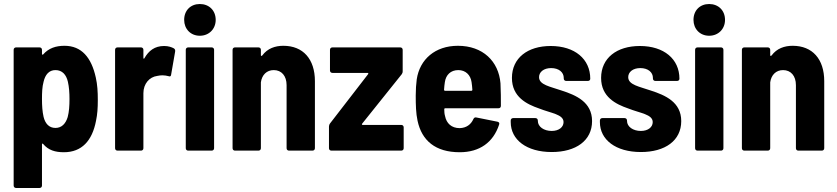

<svg xmlns="http://www.w3.org/2000/svg" viewBox="-20 -750 4167 956"><path d="M457 -364C435 -464 386 -522 301 -522C258 -522 222 -510 195 -479C192 -476 189 -478 189 -482V-502C189 -509 184 -514 177 -514H60C53 -514 48 -509 48 -502V174C48 181 53 186 60 186H177C184 186 189 181 189 174V-31C189 -35 192 -37 195 -33C221 -2 255 8 298 8C387 8 439 -49 458 -148C465 -181 467 -212 467 -252C467 -294 465 -328 457 -364ZM317 -167C307 -134 287 -113 256 -113C224 -113 205 -135 197 -168C191 -194 189 -224 189 -257C189 -288 190 -318 197 -343C205 -378 224 -401 256 -401C290 -401 310 -378 318 -343C324 -317 326 -288 326 -257C326 -223 324 -193 317 -167Z M797 -521C750 -521 720 -497 699 -460C697 -456 694 -457 694 -462V-502C694 -509 689 -514 682 -514H565C558 -514 553 -509 553 -502V-12C553 -5 558 0 565 0H682C689 0 694 -5 694 -12V-286C694 -333 724 -367 763 -372C772 -374 781 -375 789 -375C800 -375 810 -373 818 -371C826 -368 831 -369 832 -378L852 -493C853 -499 852 -505 846 -509C835 -515 819 -521 797 -521Z M975 -572C1021 -572 1054 -606 1054 -651C1054 -698 1021 -730 975 -730C929 -730 897 -698 897 -651C897 -606 929 -572 975 -572ZM917 0H1034C1041 0 1046 -5 1046 -12V-502C1046 -509 1041 -514 1034 -514H917C910 -514 905 -509 905 -502V-12C905 -5 910 0 917 0Z M1391 -522C1350 -522 1312 -509 1286 -474C1282 -470 1279 -471 1279 -475V-502C1279 -509 1274 -514 1267 -514H1150C1143 -514 1138 -509 1138 -502V-12C1138 -5 1143 0 1150 0H1267C1274 0 1279 -5 1279 -12V-340C1284 -377 1308 -401 1343 -401C1382 -401 1407 -372 1407 -326V-12C1407 -5 1412 0 1419 0H1536C1543 0 1548 -5 1548 -12V-346C1548 -456 1489 -522 1391 -522Z M1630 0H1978C1985 0 1990 -5 1990 -12V-116C1990 -123 1985 -128 1978 -128H1786C1782 -128 1781 -131 1783 -134L1980 -380C1983 -384 1985 -389 1985 -395V-502C1985 -509 1980 -514 1973 -514H1635C1628 -514 1623 -509 1623 -502V-399C1623 -392 1628 -387 1635 -387H1810C1814 -387 1815 -384 1813 -381L1623 -135C1620 -131 1618 -126 1618 -120V-12C1618 -5 1623 0 1630 0Z M2269 -112C2228 -112 2203 -136 2196 -172C2193 -182 2192 -193 2192 -206C2192 -209 2194 -211 2197 -211H2462C2469 -211 2474 -215 2474 -223C2474 -254 2474 -300 2472 -335C2463 -445 2384 -522 2260 -522C2147 -522 2070 -455 2055 -355C2052 -333 2050 -303 2050 -274C2050 -227 2051 -186 2059 -149C2080 -50 2148 8 2269 8C2368 8 2436 -41 2465 -129C2468 -137 2465 -142 2457 -144L2352 -165C2344 -167 2340 -163 2337 -157C2325 -130 2302 -113 2269 -112ZM2262 -401C2298 -401 2323 -377 2328 -341C2330 -329 2331 -316 2332 -303C2332 -300 2330 -298 2327 -298H2196C2193 -298 2191 -300 2191 -303C2192 -317 2193 -329 2195 -341C2200 -377 2224 -401 2262 -401Z M2727 7C2848 7 2928 -50 2928 -147C2928 -242 2848 -276 2777 -299C2720 -319 2664 -327 2664 -366C2664 -391 2687 -411 2724 -411C2763 -411 2787 -390 2787 -362V-359C2787 -352 2792 -347 2799 -347H2907C2914 -347 2919 -351 2919 -358C2919 -456 2842 -521 2722 -521C2607 -521 2529 -461 2529 -362C2529 -267 2603 -231 2664 -210C2724 -186 2786 -181 2786 -142C2786 -117 2763 -98 2727 -98C2688 -98 2658 -119 2658 -148V-150C2658 -157 2653 -162 2646 -162H2535C2528 -162 2523 -157 2523 -150V-142C2523 -54 2602 7 2727 7Z M3171 7C3292 7 3372 -50 3372 -147C3372 -242 3292 -276 3221 -299C3164 -319 3108 -327 3108 -366C3108 -391 3131 -411 3168 -411C3207 -411 3231 -390 3231 -362V-359C3231 -352 3236 -347 3243 -347H3351C3358 -347 3363 -351 3363 -358C3363 -456 3286 -521 3166 -521C3051 -521 2973 -461 2973 -362C2973 -267 3047 -231 3108 -210C3168 -186 3230 -181 3230 -142C3230 -117 3207 -98 3171 -98C3132 -98 3102 -119 3102 -148V-150C3102 -157 3097 -162 3090 -162H2979C2972 -162 2967 -157 2967 -150V-142C2967 -54 3046 7 3171 7Z M3511 -572C3557 -572 3590 -606 3590 -651C3590 -698 3557 -730 3511 -730C3465 -730 3433 -698 3433 -651C3433 -606 3465 -572 3511 -572ZM3453 0H3570C3577 0 3582 -5 3582 -12V-502C3582 -509 3577 -514 3570 -514H3453C3446 -514 3441 -509 3441 -502V-12C3441 -5 3446 0 3453 0Z M3927 -522C3886 -522 3848 -509 3822 -474C3818 -470 3815 -471 3815 -475V-502C3815 -509 3810 -514 3803 -514H3686C3679 -514 3674 -509 3674 -502V-12C3674 -5 3679 0 3686 0H3803C3810 0 3815 -5 3815 -12V-340C3820 -377 3844 -401 3879 -401C3918 -401 3943 -372 3943 -326V-12C3943 -5 3948 0 3955 0H4072C4079 0 4084 -5 4084 -12V-346C4084 -456 4025 -522 3927 -522Z"/></svg>

Font: Barlow Semi Condensed
Style: Bold
Weight: 700
Width: 4
Designer: Jeremy Tribby
Foundry: Tribby Type
Version: Version 1.422;hotconv 1.0.109;makeotfexe 2.5.65596